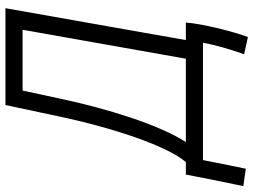

<svg xmlns="http://www.w3.org/2000/svg" viewBox="-176 -604 891 674"><g transform="rotate(-90 269.0 -267.5)"><path d="M13.2 150.4C23.9 101.1 33.2 51.3 43.5 0H455.6C447.8 43 431.6 98.6 415 144.5L475.6 157.7C497.1 98.6 522 -2.9 526.4 -60.1H464.8L576.7 -693.4H236.8L197.8 -510.3C155.8 -310.5 92.3 -125 36.6 -60.1H-7.3C-19 2.4 -34.7 79.6 -47.9 141.6ZM399.4 -60.1H106.9C166.5 -152.3 223.1 -331.5 258.8 -499.5L287.6 -633.3H501Z"/></g></svg>

Font: Cascadia Mono NF Light
Style: Italic
Weight: 300
Italic angle: -10°
Monospace: yes
Designer: Aaron Bell
Foundry: Saja Typeworks
Version: Version 2404.023